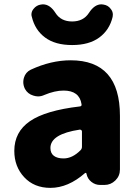

<svg xmlns="http://www.w3.org/2000/svg" viewBox="-20 -865 645 898"><path d="M215.8 13.7Q139.6 13.7 93.3 -36.1Q46.9 -85.9 46.9 -159.2Q46.9 -248 120.1 -298.3Q193.4 -348.6 353.5 -367.2Q363.3 -368.2 361.3 -377.9Q351.6 -441.4 277.3 -441.4Q236.3 -441.4 187.5 -420.9Q172.9 -414.1 158.2 -414.1Q147.5 -414.1 135.7 -418Q109.4 -425.8 96.7 -449.2Q88.9 -464.8 88.9 -481.4Q88.9 -491.2 91.8 -501Q99.6 -527.3 124 -539.1Q218.8 -583 310.5 -583Q541 -583 541 -323.2V-72.3Q541 -42 519.5 -21Q498 0 468.8 0H448.2Q425.8 0 407.7 -14.2Q389.6 -28.3 384.8 -50.8L383.8 -54.7Q382.8 -56.6 380.9 -56.6Q378.9 -56.6 377.9 -55.7Q298.8 13.7 215.8 13.7ZM277.3 -124Q318.4 -124 356.4 -162.1Q363.3 -168.9 363.3 -178.7V-250Q363.3 -253.9 360.4 -256.3Q357.4 -258.8 353.5 -258.8Q215.8 -238.3 215.8 -172.9Q215.8 -148.4 231.9 -136.2Q248 -124 277.3 -124ZM317.4 -654.3Q238.3 -654.3 190.9 -689.5Q143.6 -724.6 128.9 -786.1Q127 -792 127 -796.9Q127 -811.5 136.7 -823.2Q150.4 -840.8 171.9 -843.8Q176.8 -844.7 180.7 -844.7Q213.9 -844.7 239.3 -804.7Q264.6 -764.6 317.4 -764.6Q370.1 -764.6 396 -804.7Q421.9 -844.7 454.1 -844.7Q459 -844.7 462.9 -843.8Q485.4 -840.8 498 -823.2Q507.8 -811.5 507.8 -796.9Q507.8 -791 506.8 -786.1Q492.2 -724.6 444.3 -689.5Q396.5 -654.3 317.4 -654.3Z"/></svg>

Font: Gen Jyuu GothicX Heavy
Style: Bold
Weight: 900
Designer: [Source Han Sans]
Ryoko NISHIZUKA  (kana & ideographs); Paul D. Hunt (Latin, Greek & Cyrillic); Wenlong ZHANG  (bopomofo
Version: Version 1.002.20150607